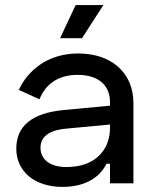

<svg xmlns="http://www.w3.org/2000/svg" viewBox="-20 -720 608 754"><path d="M277 -700 216 -570H302L386 -700ZM54 -367 135 -330C158 -387 205 -426 285 -426C365 -426 412 -386 412 -319V-305L231 -288C105 -276 44 -225 44 -136C44 -48 115 14 225 14C326 14 377 -33 398 -77H412V0H504V-315C504 -433 419 -510 287 -510C167 -510 89 -443 54 -367ZM139 -140C139 -190 184 -210 241 -215L412 -231V-218C412 -133 356 -64 241 -64C176 -64 139 -94 139 -140Z"/></svg>

Font: Space Text Medium
Style: Regular
Weight: 500
Designer: Florian Karsten (Space Text), Colophon Foundry (Space Mono)
Foundry: Florian Karsten
Version: Version 1.003;PS 001.003;hotconv 1.0.88;makeotf.lib2.5.64775